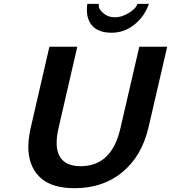

<svg xmlns="http://www.w3.org/2000/svg" viewBox="-20 -965 889 998"><path d="M693.8 -944.8H753.9Q731.4 -879.9 679 -837.4Q626.5 -794.9 560.1 -794.9Q488.3 -794.9 456.1 -835.2Q423.8 -875.5 434.1 -944.8H494.1Q488.8 -921.4 514.9 -898.2Q541 -875 577.1 -875Q613.3 -875 650.9 -898.4Q688.5 -921.9 693.8 -944.8ZM751 -298.8V-299.8Q716.8 -153.8 616.2 -70.3Q515.6 13.2 368.2 13.2Q253.9 13.2 194.8 -37.1Q135.7 -87.4 127.9 -179.2Q124 -230 139.2 -298.8L236.8 -722.2H381.8L284.2 -298.8Q261.7 -200.7 291 -150.9Q320.3 -101.1 398.9 -101.1Q561.5 -101.1 606 -298.8L704.1 -722.2H849.1Z"/></svg>

Font: Perun
Style: Bold Italic
Weight: 700
Italic angle: -12°
Foundry: Copyright (c) Stefan Peev, Context Ltd, 2016
Version: Version 001.000